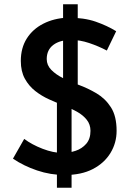

<svg xmlns="http://www.w3.org/2000/svg" viewBox="-20 -816 607 904"><path d="M248 68V-368L277 -407V-796H346V-387L317 -337V68ZM483 -578Q443 -599 399.5 -613.5Q356 -628 316 -628Q262 -628 231 -604.5Q200 -581 200 -538Q200 -509 221.5 -487Q243 -465 277 -448Q311 -431 349 -417Q393 -401 434.5 -376.5Q476 -352 502.5 -310.5Q529 -269 529 -200Q529 -143 500 -95.5Q471 -48 417 -20Q363 8 285 8Q218 8 154.5 -13.5Q91 -35 41 -69L94 -162Q130 -135 180.5 -115.5Q231 -96 274 -96Q306 -96 336 -106Q366 -116 386 -139Q406 -162 406 -200Q406 -230 388.5 -252Q371 -274 342.5 -290Q314 -306 281 -319Q247 -332 211.5 -348Q176 -364 146 -387.5Q116 -411 97 -445.5Q78 -480 78 -529Q78 -590 106 -634.5Q134 -679 184 -704.5Q234 -730 298 -733Q376 -733 430.5 -714Q485 -695 527 -669Z"/></svg>

Font: Reem Kufi Fun Medium
Style: Regular
Weight: 500
Designer: Khaled Hosny
Version: Version 1.005